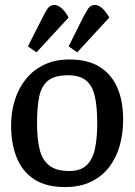

<svg xmlns="http://www.w3.org/2000/svg" viewBox="-20 -747 547 778"><path d="M243 11Q168 11 120 -19.5Q72 -50 48.5 -106.5Q25 -163 25 -240Q25 -293 40 -341Q55 -389 84.5 -426Q114 -463 158.5 -484.5Q203 -506 261 -506Q336 -506 384 -476Q432 -446 455.5 -391.5Q479 -337 479 -263Q479 -206 465 -156.5Q451 -107 422 -69.5Q393 -32 348.5 -10.5Q304 11 243 11ZM260 -54Q307 -54 331.5 -78Q356 -102 365 -145.5Q374 -189 374 -247Q374 -315 364 -358Q354 -401 328 -421.5Q302 -442 255 -442Q202 -442 175 -420.5Q148 -399 139 -356Q130 -313 130 -247Q130 -185 140.5 -142Q151 -99 179.5 -76.5Q208 -54 260 -54ZM293 -535 258 -559 317 -677Q326 -694 336 -710.5Q346 -727 366 -727Q378 -727 393 -714.5Q408 -702 423 -676ZM128 -535 93 -559 153 -677Q161 -694 171.5 -710.5Q182 -727 202 -727Q213 -727 228.5 -714.5Q244 -702 258 -676Z"/></svg>

Font: Faustina Light Medium
Style: Regular
Weight: 500
Version: Version 1.200